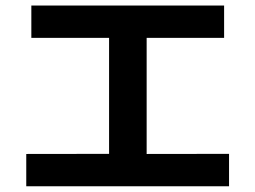

<svg xmlns="http://www.w3.org/2000/svg" viewBox="-20 -694 904 680"><path d="M73 -148.7 366.3 -149.1V-559.9H91V-674.3H773.7V-559.9H499.4V-148.7L791.2 -149.1V-34.2H73Z"/></svg>

Font: Pretendard GOV Variable
Style: Regular
Weight: 400
Designer: Base glyphs from Inter by Rasmus Andersson; Hangul glyphs from Noto Sans CJK(Source Han Sans) by Jang Soo-young and Kang
Foundry: Kil Hyung-jin
Version: Version 1.307;Glyphs 3.2 (3192)